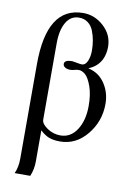

<svg xmlns="http://www.w3.org/2000/svg" viewBox="-98 -742 691 1019"><g transform="rotate(10 248.0 -233.0)"><path d="M344 -399 346 -398Q402 -385 434 -337Q466 -289 466 -228Q466 -134 407 -62Q348 10 262 10Q228 10 204.5 1.5Q181 -7 155 -31V136Q155 180 139 217H55Q71 183 71 136V-373Q71 -683 267 -683Q329 -683 378 -638Q427 -593 427 -528Q427 -490 412 -459Q390 -417 344 -399ZM155 -485V-89Q155 -66 187.5 -44Q220 -22 259 -22Q314 -22 347 -73Q380 -124 380 -202Q380 -264 364.5 -307Q349 -350 331 -365.5Q313 -381 296 -381Q285 -381 272.5 -377.5Q260 -374 250 -374Q233 -374 222 -381Q211 -388 211 -399Q211 -421 253 -421Q257 -421 277 -417Q297 -413 305 -413Q325 -413 335.5 -437.5Q346 -462 346 -493Q346 -522 341.5 -548Q337 -574 327 -599.5Q317 -625 297 -640Q277 -655 249 -655Q204 -655 179.5 -613Q155 -571 155 -500Z"/></g></svg>

Font: STIX
Style: Regular
Weight: 400
Designer: MicroPress Inc., with final additions and corrections provided by Coen Hoffman, Elsevier (retired)
Version: Version 1.1.1